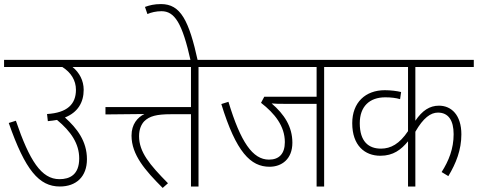

<svg xmlns="http://www.w3.org/2000/svg" viewBox="-20 -916 2347 943"><path d="M0 -622V-587H286C329 -560 353 -521 353 -475C353 -404 310 -362 211 -356L215 -321C231 -322 246 -325 260 -327C329 -270 369 -210 369 -138C369 -58 323 -36 272 -36C183 -36 125 -127 58 -323L23 -312C104 -80 172 0 274 0C354 0 407 -48 407 -134C407 -223 358 -286 299 -339C362 -364 391 -413 391 -475C391 -520 370 -560 336 -587H474V-622Z M779 7 805 -16C714 -108 663 -170 663 -247C663 -283 675 -306 688 -320C714 -346 750 -355 820 -355H918V0H955V-587H1058V-622H461V-587H918V-390H498V-354L689 -356C655 -339 626 -306 626 -250C626 -155 694 -78 779 7Z M917 -615H952C908 -816 867 -896 771 -896C737 -896 714 -890 692 -882L704 -847C722 -855 747 -861 773 -861C837 -861 875 -805 917 -615Z M1572 -587H1675V-622H1044V-587H1535V-441H1278L1262 -411C1329 -359 1379 -297 1379 -218C1379 -161 1351 -132 1301 -132C1221 -132 1162 -218 1102 -416L1067 -405C1140 -168 1211 -97 1304 -97C1363 -97 1416 -134 1416 -215C1416 -294 1376 -355 1314 -408C1332 -406 1354 -406 1375 -406H1535V0H1572Z M2307 -587V-622H1661V-587H1984V-272C1942 -209 1899 -186 1851 -186C1790 -186 1747 -221 1747 -311C1747 -393 1795 -438 1872 -438C1901 -438 1925 -435 1945 -429L1950 -464C1930 -469 1899 -473 1870 -473C1775 -473 1710 -413 1710 -311C1710 -201 1772 -151 1848 -151C1912 -151 1950 -181 1984 -222V0H2020V-269C2059 -337 2095 -363 2131 -363C2182 -363 2208 -325 2208 -257C2208 -185 2184 -126 2149 -71L2182 -51C2220 -114 2246 -180 2246 -256C2246 -351 2197 -397 2136 -397C2090 -397 2054 -373 2020 -323V-587Z"/></svg>

Font: Noto Sans SemiCondensed ExtraLight
Style: Regular
Weight: 200
Width: 4
Designer: Monotype Design Team
Foundry: Monotype Imaging Inc.
Version: Version 2.013